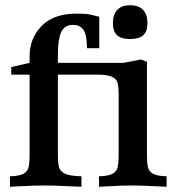

<svg xmlns="http://www.w3.org/2000/svg" viewBox="-20 -710 680 733"><path d="M411 -622Q411 -654 427.5 -672Q444 -690 476 -690Q510 -690 526.5 -672Q543 -654 543 -622Q543 -590 527 -575.5Q511 -561 476 -561Q443 -561 427 -575.5Q411 -590 411 -622ZM616 -37V3Q518 -2 487 -2Q442 -2 381 2L358 3V-37Q394 -38 409.5 -46.5Q425 -55 429 -71Q433 -87 433 -123V-346Q433 -378 429 -393Q425 -408 409.5 -416Q394 -424 358 -425H201V-123Q201 -87 205.5 -71Q210 -55 229 -46.5Q248 -38 291 -37V3L245 1Q179 -2 148 -2Q118 -2 58 1L18 3V-37Q54 -38 69.5 -46.5Q85 -55 89 -71Q93 -87 93 -123V-425H23V-454L93 -470V-495Q93 -564 139 -611Q185 -658 272 -658Q298 -658 311 -656.5Q324 -655 336.5 -651.5Q349 -648 359 -646V-526H312Q312 -574 299.5 -594.5Q287 -615 258 -615Q226 -615 213.5 -587Q201 -559 201 -505V-470H451L518 -483L541 -474V-123Q541 -87 545 -71Q549 -55 564.5 -46.5Q580 -38 616 -37Z"/></svg>

Font: Gupter
Style: Bold
Weight: 700
Designer: Octavio Pardo
Version: Version 1.000